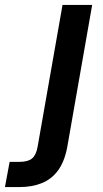

<svg xmlns="http://www.w3.org/2000/svg" viewBox="-132 -537 415 777"><path d="M-112 220 -93 118H-53Q-19 118 -2.5 104.5Q14 91 20 58L121 -517H241L140 59Q129 117 103 152.5Q77 188 37.5 204Q-2 220 -53 220Z"/></svg>

Font: DM Sans 11pt SemiBold
Style: Italic
Weight: 600
Italic angle: -10°
Version: Version 4.004;gftools[0.9.30]